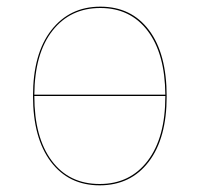

<svg xmlns="http://www.w3.org/2000/svg" viewBox="-20 -547 599 576"><path d="M480 -258Q480 -132 426 -61.5Q372 9 279 9Q186 9 132.5 -62Q79 -133 79 -259Q79 -386 134 -456.5Q189 -527 281 -527Q374 -527 427 -456.5Q480 -386 480 -258ZM83 -263H476Q475 -386 423 -454.5Q371 -523 281 -523Q191 -523 137.5 -455Q84 -387 83 -263ZM476 -258V-259H83Q83 -135 135 -65Q187 5 279 5Q370 5 423 -64.5Q476 -134 476 -258Z"/></svg>

Font: FiraGO Four
Style: Regular
Weight: 100
Designer: bBox Type
Foundry: bBox Type GmbH
Version: Version 1.001